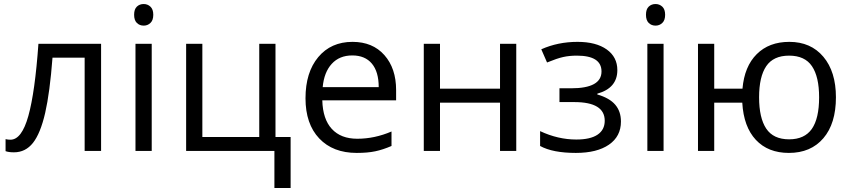

<svg xmlns="http://www.w3.org/2000/svg" viewBox="-20 -754 4251 959"><path d="M484.9 0H402.8V-465.8H242.2Q229 -292 205.6 -189.9Q182.1 -87.9 144.8 -40.5Q107.4 6.8 49.8 6.8Q23.4 6.8 7.8 1V-59.1Q18.6 -56.2 32.2 -56.2Q88.4 -56.2 121.6 -174.8Q154.8 -293.5 171.9 -535.2H484.9Z M737.8 0H656.7V-535.2H737.8ZM649.9 -680.2Q649.9 -708 663.6 -720.9Q677.2 -733.9 697.8 -733.9Q717.3 -733.9 731.4 -720.7Q745.6 -707.5 745.6 -680.2Q745.6 -652.8 731.4 -639.4Q717.3 -626 697.8 -626Q677.2 -626 663.6 -639.4Q649.9 -652.8 649.9 -680.2Z M1431.6 185.1H1350.6V0H909.7V-535.2H990.7V-69.8H1274.9V-535.2H1356V-69.8H1431.6Z M1761.7 9.8Q1643.1 9.8 1574.5 -62.5Q1505.9 -134.8 1505.9 -263.2Q1505.9 -392.6 1569.6 -468.8Q1633.3 -544.9 1740.7 -544.9Q1841.3 -544.9 1899.9 -478.8Q1958.5 -412.6 1958.5 -304.2V-252.9H1589.8Q1592.3 -158.7 1637.5 -109.9Q1682.6 -61 1764.6 -61Q1851.1 -61 1935.5 -97.2V-24.9Q1892.6 -6.3 1854.2 1.7Q1815.9 9.8 1761.7 9.8ZM1739.7 -477.1Q1675.3 -477.1 1637 -435.1Q1598.6 -393.1 1591.8 -318.8H1871.6Q1871.6 -395.5 1837.4 -436.3Q1803.2 -477.1 1739.7 -477.1Z M2177.7 -535.2V-311H2477.5V-535.2H2558.6V0H2477.5V-241.2H2177.7V0H2096.7V-535.2Z M2832.5 -313Q2984.4 -313 2984.4 -397Q2984.4 -476.1 2861.3 -476.1Q2823.7 -476.1 2793 -469.2Q2762.2 -462.4 2712.4 -441.9L2683.6 -507.8Q2766.6 -544.9 2864.7 -544.9Q2957 -544.9 3010.3 -507.1Q3063.5 -469.2 3063.5 -403.8Q3063.5 -314 2963.4 -286.1V-282.2Q3024.9 -264.2 3053.2 -230.7Q3081.5 -197.3 3081.5 -147Q3081.5 -72.8 3021.7 -31.5Q2961.9 9.8 2856.4 9.8Q2740.7 9.8 2677.7 -24.9V-99.1Q2767.1 -57.1 2858.4 -57.1Q2928.7 -57.1 2964.6 -81.3Q3000.5 -105.5 3000.5 -150.9Q3000.5 -244.1 2848.6 -244.1H2774.4V-313Z M3294.4 0H3213.4V-535.2H3294.4ZM3206.5 -680.2Q3206.5 -708 3220.2 -720.9Q3233.9 -733.9 3254.4 -733.9Q3273.9 -733.9 3288.1 -720.7Q3302.2 -707.5 3302.2 -680.2Q3302.2 -652.8 3288.1 -639.4Q3273.9 -626 3254.4 -626Q3233.9 -626 3220.2 -639.4Q3206.5 -652.8 3206.5 -680.2Z M4155.3 -268.1Q4155.3 -136.7 4092.5 -63.5Q4029.8 9.8 3920.4 9.8Q3816.4 9.8 3755.4 -55.4Q3694.3 -120.6 3687.5 -241.2H3547.4V0H3466.3V-535.2H3547.4V-311H3688.5Q3698.2 -422.4 3759.8 -483.6Q3821.3 -544.9 3922.4 -544.9Q4029.8 -544.9 4092.5 -470.5Q4155.3 -396 4155.3 -268.1ZM3771.5 -268.1Q3771.5 -165 3807.1 -111.6Q3842.8 -58.1 3921.4 -58.1Q3998.5 -58.1 4034.9 -110.1Q4071.3 -162.1 4071.3 -268.1Q4071.3 -370.6 4035.6 -423.3Q4000 -476.1 3921.4 -476.1Q3842.8 -476.1 3807.1 -423.3Q3771.5 -370.6 3771.5 -268.1Z"/></svg>

Font: Zoram GWebM
Style: Regular
Weight: 400
Foundry: Ascender Corporation
Version: Version 1.000